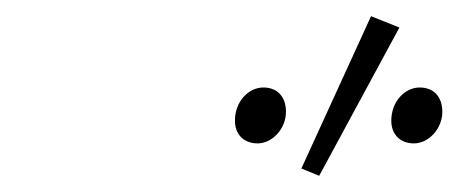

<svg xmlns="http://www.w3.org/2000/svg" viewBox="-20 -777 574 237"><path d="M298 -600C316 -600 333 -618 333 -639C333 -658 322 -669 305 -669C287 -669 270 -652 270 -628C270 -611 281 -600 298 -600ZM491 -600C509 -600 526 -618 526 -639C526 -658 515 -669 498 -669C480 -669 463 -652 463 -628C463 -611 474 -600 491 -600ZM374 -560 473 -743 438 -757 352 -569Z"/></svg>

Font: Source Sans Pro Light
Style: Italic
Weight: 300
Italic angle: -11°
Designer: Paul D. Hunt
Foundry: Adobe Systems Incorporated
Version: Version 3.006;hotconv 1.0.111;makeotfexe 2.5.65597